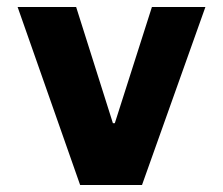

<svg xmlns="http://www.w3.org/2000/svg" viewBox="-20 -531 640 551"><path d="M210 0 30.5 -511H198.5L304 -177.5H309.5L416 -511H569.5L387.5 0Z"/></svg>

Font: Chivo Mono Medium
Style: Regular
Weight: 500
Monospace: yes
Designer: Hector Gatti
Foundry: Omnibus-Type
Version: Version 1.008